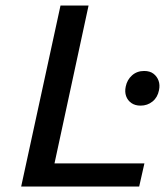

<svg xmlns="http://www.w3.org/2000/svg" viewBox="-20 -678 600 698"><path d="M57 0 200 -658H302L160 0ZM89 0 107 -84H505L486 0ZM491 -294Q471 -294 457.5 -303.5Q444 -313 438.5 -328.5Q433 -344 437 -363Q442 -388 460 -404Q478 -420 504 -420Q525 -420 538 -410Q551 -400 556.5 -384.5Q562 -369 558 -350Q553 -324 534.5 -309Q516 -294 491 -294Z"/></svg>

Font: Ysabeau Infant SemiBold
Style: Italic
Weight: 600
Italic angle: -12°
Designer: Christian Thalmann (Catharsis Fonts)
Version: Version 2.002; featfreeze: ss01,ss02,lnum